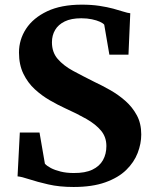

<svg xmlns="http://www.w3.org/2000/svg" viewBox="-20 -772 639 804"><path d="M288 11Q228.5 11 182 0.2Q135.5 -10.5 103 -21.2Q70.5 -32 53.5 -33.5L63 -217H145.5L168 -86.5Q176.5 -77 193.2 -68.2Q210 -59.5 234.2 -53.5Q258.5 -47.5 288.5 -47.5Q336.5 -47 366.8 -61.5Q397 -76 411.2 -101.5Q425.5 -127 425.5 -160.5Q425.5 -198 403.2 -224.8Q381 -251.5 342 -273.8Q303 -296 252 -319Q222.5 -332.5 189 -351.8Q155.5 -371 126 -398Q96.5 -425 78 -463Q59.5 -501 59.5 -552Q59.5 -606 89.2 -651.5Q119 -697 177.5 -724.8Q236 -752.5 322.5 -752.5Q363.5 -752.5 396.2 -747.5Q429 -742.5 454 -735.8Q479 -729 497 -723.2Q515 -717.5 525.5 -716.5L518 -543H438L416.5 -668.5Q412 -674.5 398.5 -680.8Q385 -687 365 -691.2Q345 -695.5 320.5 -695.5Q278 -695.5 251 -682.2Q224 -669 210.8 -646.5Q197.5 -624 197.5 -595Q197.5 -553 221.8 -525Q246 -497 286.2 -475.2Q326.5 -453.5 374.5 -429.5Q406.5 -414.5 441 -395Q475.5 -375.5 505 -349.5Q534.5 -323.5 553 -289.2Q571.5 -255 571.5 -209Q571.5 -170.5 556.5 -131.5Q541.5 -92.5 508.5 -60.2Q475.5 -28 421 -8.5Q366.5 11 288 11Z"/></svg>

Font: Merriweather 36pt
Style: Bold
Weight: 700
Designer: Eben Sorkin
Foundry: Eben Sorkin
Version: Version 2.100